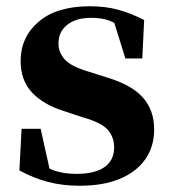

<svg xmlns="http://www.w3.org/2000/svg" viewBox="-20 -577 545 614"><path d="M235 17Q179 17 132.5 4.5Q86 -8 42 -32L49 -165H110L142 -21L91 -28V-64Q124 -42 154 -31.5Q184 -21 224 -21Q283 -21 314 -42.5Q345 -64 345 -106Q345 -138 325 -161.5Q305 -185 244 -202L187 -221Q121 -241 83.5 -280Q46 -319 46 -382Q46 -458 103.5 -507.5Q161 -557 268 -557Q317 -557 357.5 -546Q398 -535 441 -513L435 -390H381L338 -528L383 -512V-482Q353 -502 329.5 -511Q306 -520 271 -520Q224 -520 195.5 -498Q167 -476 167 -438Q167 -409 187.5 -386.5Q208 -364 266 -347L323 -329Q402 -305 437.5 -264.5Q473 -224 473 -163Q473 -108 444.5 -67.5Q416 -27 363 -5Q310 17 235 17Z"/></svg>

Font: Noto Serif JP ExtraBold
Style: Regular
Weight: 800
Designer: Ryoko NISHIZUKA 西塚涼子 (kana & ideographs); Frank Grießhammer (Latin, Greek & Cyrillic); Wenlong ZHANG 张文龙 (bopomofo); San
Foundry: Adobe
Version: Version 2.003-H1;hotconv 1.1.1;makeotfexe 2.6.0